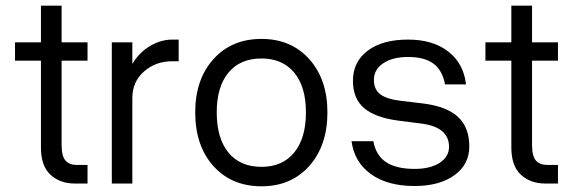

<svg xmlns="http://www.w3.org/2000/svg" viewBox="-20 -650 2029 680"><path d="M290 -65.9V0H245.1Q192.9 0 158.9 -31Q125 -62 125 -127.9V-435.1H33.2V-500H125V-629.9H198.2V-500H290V-435.1H198.2V-137.2Q198.2 -97.2 211.9 -81.5Q225.6 -65.9 251 -65.9Z M376 -500H448.7V-423.8Q473.1 -464.4 511.5 -487.1Q549.8 -509.8 589.8 -509.8H612.8V-433.1H590.8Q530.8 -433.1 489.7 -396.5Q448.7 -359.9 448.7 -303.2V0H376Z M671.4 -252Q671.4 -368.7 735.8 -440.4Q800.3 -512.2 906.2 -512.2Q1011.2 -512.2 1075.4 -440.4Q1139.6 -368.7 1139.6 -252Q1139.6 -134.3 1075.4 -62.3Q1011.2 9.8 906.2 9.8Q800.3 9.8 735.8 -62Q671.4 -133.8 671.4 -252ZM1063.5 -252Q1063.5 -342.8 1022 -392.8Q980.5 -442.9 906.2 -442.9Q830.6 -442.9 789.1 -392.8Q747.6 -342.8 747.6 -252Q747.6 -160.2 789.1 -109.6Q830.6 -59.1 906.2 -59.1Q980.5 -59.1 1022 -109.9Q1063.5 -160.6 1063.5 -252Z M1468.3 -212.9 1388.2 -223.1Q1308.6 -233.9 1269.3 -267.3Q1230 -300.8 1230 -363.8Q1230 -431.2 1282.2 -470.5Q1334.5 -509.8 1425.3 -509.8Q1513.2 -509.8 1567.6 -467.5Q1622.1 -425.3 1630.4 -351.1H1556.2Q1546.9 -400.9 1515.1 -424.6Q1483.4 -448.2 1425.3 -448.2Q1370.6 -448.2 1337.4 -426Q1304.2 -403.8 1304.2 -367.2Q1304.2 -333 1327.1 -315.9Q1350.1 -298.8 1398.9 -293L1481 -283.2Q1563 -272.5 1602.5 -235.6Q1642.1 -198.7 1642.1 -130.9Q1642.1 -67.4 1589.1 -29.3Q1536.1 8.8 1448.2 8.8Q1351.6 8.8 1293 -33.9Q1234.4 -76.7 1225.1 -149.9H1302.2Q1311.5 -99.6 1347.4 -75.7Q1383.3 -51.8 1449.2 -51.8Q1503.4 -51.8 1536.9 -73.2Q1570.3 -94.7 1570.3 -129.9Q1570.3 -201.2 1468.3 -212.9Z M1956.1 -65.9V0H1911.1Q1858.9 0 1825 -31Q1791 -62 1791 -127.9V-435.1H1699.2V-500H1791V-629.9H1864.3V-500H1956.1V-435.1H1864.3V-137.2Q1864.3 -97.2 1877.9 -81.5Q1891.6 -65.9 1917 -65.9Z"/></svg>

Font: Overused Grotesk
Style: Regular
Weight: 400
Version: Version 0.002